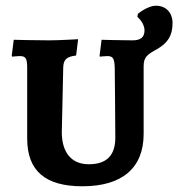

<svg xmlns="http://www.w3.org/2000/svg" viewBox="-20 -642 623 671"><path d="M268 9C407 9 482 -55 482 -174V-410C482 -442 493 -451 532 -472C564 -492 583 -515 583 -561C583 -598 560 -622 525 -622C507 -622 484 -611 462 -594L460 -583C475 -570 485 -552 485 -536C485 -512 472 -501 443 -501C404 -501 335 -503 335 -503L328 -447L329 -444C329 -444 346 -446 355 -446C375 -446 380 -438 381 -404C381 -404 383 -212 383 -161C383 -99 353 -68 290 -68C230 -68 196 -109 196 -180L201 -407C202 -434 213 -444 246 -448L253 -505C253 -505 186 -501 152 -501C101 -501 28 -503 28 -503L21 -447L23 -444C23 -444 40 -446 49 -446C70 -446 75 -438 75 -404V-158C75 -45 138 9 268 9Z"/></svg>

Font: Alegreya SC
Style: Bold
Weight: 700
Designer: Juan Pablo del Peral
Foundry: Huerta Tipografica
Version: Version 2.007;PS 002.007;hotconv 1.0.88;makeotf.lib2.5.64775